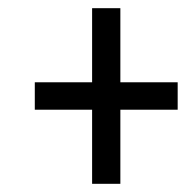

<svg xmlns="http://www.w3.org/2000/svg" viewBox="-20 -592 465 469"><path d="M205 -143V-324H65V-391H205V-572H274V-391H414V-324H274V-143Z"/></svg>

Font: Noto Serif ExtraCondensed
Style: Bold Italic
Weight: 700
Width: 2
Italic angle: -12°
Designer: Monotype Design Team
Foundry: Monotype Imaging Inc.
Version: Version 2.013; ttfautohint (v1.8.4.7-5d5b)